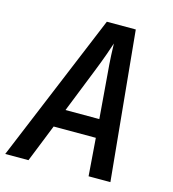

<svg xmlns="http://www.w3.org/2000/svg" viewBox="-111 -820 819 910"><g transform="rotate(15 299.0 -365.0)"><path d="M-2 0 301 -730H443L514 0H407L393 -185H186L112 0ZM220 -275H386L369 -485Q364 -541 362 -582Q360 -623 360 -639Q355 -623 340.5 -582Q326 -541 304 -486Z"/></g></svg>

Font: JetBrains Mono NL SemiBold
Style: Italic
Weight: 600
Italic angle: -9°
Monospace: yes
Designer: Philipp Nurullin, Konstantin Bulenkov
Foundry: JetBrains
Version: Version 2.305; ttfautohint (v1.8.4.7-5d5b)